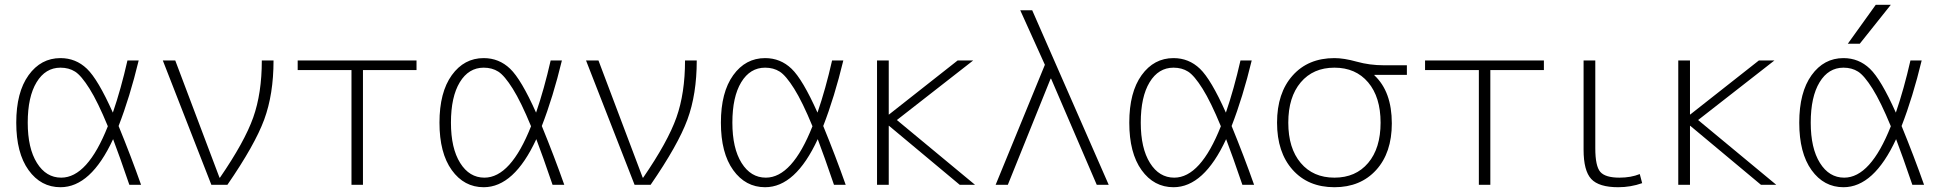

<svg xmlns="http://www.w3.org/2000/svg" viewBox="-20 -773 8120 803"><path d="M476 -246Q528 -119 570 0H521Q479 -123 453 -191Q360 10 233 10Q151 10 99.5 -61.5Q48 -133 48 -260Q48 -387 99.5 -458.5Q151 -530 233 -530Q297 -530 343.5 -485.5Q390 -441 452 -302Q486 -401 513 -520H560Q523 -367 476 -246ZM431 -245Q389 -347 354.5 -402Q320 -457 294 -473.5Q268 -490 233 -490Q170 -490 133 -429Q96 -368 96 -260Q96 -153 134.5 -91.5Q173 -30 236 -30Q346 -30 431 -245Z M900 -30Q1003 -180 1039 -281.5Q1075 -383 1075 -520H1124Q1124 -379 1085 -273Q1046 -167 931 0H864L661 -520H713L898 -30Z M1498 -480V0H1450V-480H1225V-520H1722V-480Z M2246 -246Q2298 -119 2340 0H2291Q2249 -123 2223 -191Q2130 10 2003 10Q1921 10 1869.5 -61.5Q1818 -133 1818 -260Q1818 -387 1869.5 -458.5Q1921 -530 2003 -530Q2067 -530 2113.5 -485.5Q2160 -441 2222 -302Q2256 -401 2283 -520H2330Q2293 -367 2246 -246ZM2201 -245Q2159 -347 2124.5 -402Q2090 -457 2064 -473.5Q2038 -490 2003 -490Q1940 -490 1903 -429Q1866 -368 1866 -260Q1866 -153 1904.5 -91.5Q1943 -30 2006 -30Q2116 -30 2201 -245Z M2670 -30Q2773 -180 2809 -281.5Q2845 -383 2845 -520H2894Q2894 -379 2855 -273Q2816 -167 2701 0H2634L2431 -520H2483L2668 -30Z M3423 -246Q3475 -119 3517 0H3468Q3426 -123 3400 -191Q3307 10 3180 10Q3098 10 3046.5 -61.5Q2995 -133 2995 -260Q2995 -387 3046.5 -458.5Q3098 -530 3180 -530Q3244 -530 3290.5 -485.5Q3337 -441 3399 -302Q3433 -401 3460 -520H3507Q3470 -367 3423 -246ZM3378 -245Q3336 -347 3301.5 -402Q3267 -457 3241 -473.5Q3215 -490 3180 -490Q3117 -490 3080 -429Q3043 -368 3043 -260Q3043 -153 3081.5 -91.5Q3120 -30 3183 -30Q3293 -30 3378 -245Z M3698 -294 3985 -520H4050L3731 -271L4058 0H3994L3698 -247H3697V0H3648V-520H3697V-294Z M4567 0 4376 -444H4374L4195 0H4144L4350 -502L4247 -730H4297L4617 0Z M5131 -246Q5183 -119 5225 0H5176Q5134 -123 5108 -191Q5015 10 4888 10Q4806 10 4754.5 -61.5Q4703 -133 4703 -260Q4703 -387 4754.5 -458.5Q4806 -530 4888 -530Q4952 -530 4998.5 -485.5Q5045 -441 5107 -302Q5141 -401 5168 -520H5215Q5178 -367 5131 -246ZM5086 -245Q5044 -347 5009.5 -402Q4975 -457 4949 -473.5Q4923 -490 4888 -490Q4825 -490 4788 -429Q4751 -368 4751 -260Q4751 -153 4789.5 -91.5Q4828 -30 4891 -30Q5001 -30 5086 -245Z M5561 -530Q5601 -530 5654.5 -515Q5708 -500 5768 -500H5864V-460H5728V-458Q5801 -390 5801 -257Q5801 -134 5735.5 -62Q5670 10 5561 10Q5451 10 5386 -63Q5321 -136 5321 -260Q5321 -384 5386 -457Q5451 -530 5561 -530ZM5420 -91.5Q5472 -30 5561 -30Q5650 -30 5702 -91.5Q5754 -153 5754 -260Q5754 -367 5702 -428.5Q5650 -490 5561 -490Q5472 -490 5420 -428.5Q5368 -367 5368 -260Q5368 -153 5420 -91.5Z M6213 -480V0H6165V-480H5940V-520H6437V-480Z M6652 -520V-153Q6652 -78 6673 -54Q6694 -30 6753 -30Q6801 -30 6838 -45L6848 -7Q6800 10 6748 10Q6667 10 6635 -24.5Q6603 -59 6603 -147V-520Z M7049 -294 7336 -520H7401L7082 -271L7409 0H7345L7049 -247H7048V0H6999V-520H7048V-294Z M7758 -590H7708L7825 -753H7888ZM7933 -246Q7985 -119 8027 0H7978Q7936 -123 7910 -191Q7817 10 7690 10Q7608 10 7556.5 -61.5Q7505 -133 7505 -260Q7505 -387 7556.5 -458.5Q7608 -530 7690 -530Q7754 -530 7800.5 -485.5Q7847 -441 7909 -302Q7943 -401 7970 -520H8017Q7980 -367 7933 -246ZM7888 -245Q7846 -347 7811.5 -402Q7777 -457 7751 -473.5Q7725 -490 7690 -490Q7627 -490 7590 -429Q7553 -368 7553 -260Q7553 -153 7591.5 -91.5Q7630 -30 7693 -30Q7803 -30 7888 -245Z"/></svg>

Font: Mplus 1p Light
Style: Regular
Weight: 300
Version: Version 1.061